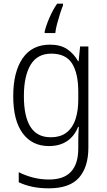

<svg xmlns="http://www.w3.org/2000/svg" viewBox="-20 -785 581 1045"><path d="M252 -542Q309 -542 345.5 -517.5Q382 -493 405 -452H408L416 -532H461V18Q461 124 410 182Q359 240 246 240Q196 240 156 231.5Q116 223 82 207V152Q117 170 158.5 181Q200 192 247 192Q328 192 367 149Q406 106 406 24V-8Q406 -28 406.5 -49.5Q407 -71 409 -94H405Q385 -44 345 -17Q305 10 246 10Q155 10 103.5 -59.5Q52 -129 52 -262Q52 -393 103 -467.5Q154 -542 252 -542ZM259 -493Q183 -493 146.5 -432Q110 -371 110 -262Q110 -38 255 -38Q311 -38 344 -65Q377 -92 391.5 -138Q406 -184 406 -241V-287Q406 -385 372.5 -439Q339 -493 259 -493ZM323 -756Q316 -739 307 -711Q298 -683 290.5 -654.5Q283 -626 281 -605H223V-613Q231 -647 249.5 -689.5Q268 -732 291 -765H323Z"/></svg>

Font: Noto Sans Lao Looped SemiCondensed Light
Style: Regular
Weight: 300
Width: 4
Designer: Mark Frömberg, Ben Mitchell
Foundry: The Fontpad Ltd
Version: Version 1.002; ttfautohint (v1.8.4.7-5d5b)